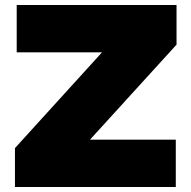

<svg xmlns="http://www.w3.org/2000/svg" viewBox="-20 -750 765 770"><path d="M688 -730V-571L341 -190H685V0H40V-156L389 -540H47V-730Z"/></svg>

Font: Nacelle Black
Style: Regular
Weight: 900
Designer: Sora Sagano
Foundry: Sora Sagano
Version: Version 1.000;FEAKit 1.0